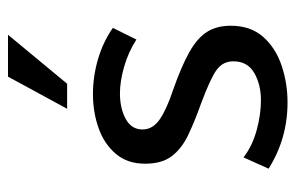

<svg xmlns="http://www.w3.org/2000/svg" viewBox="-152 -594 753 490"><g transform="rotate(-90 225.0 -348.5)"><path d="M209 8.3Q116.7 8.3 40 -40L68.8 -104Q98.1 -81.5 137.9 -70.6Q177.7 -59.6 214.8 -59.6Q254.9 -59.6 284.4 -76.7Q314 -93.8 314 -129.9Q314 -156.7 292.2 -172.6Q270.5 -188.5 207.5 -211.9Q161.1 -228.5 126.2 -245.1Q91.3 -261.7 72 -287.1Q52.7 -312.5 52.7 -355Q52.7 -400.4 77.9 -429.9Q103 -459.5 143.6 -473.9Q184.1 -488.3 230.5 -488.3Q274.9 -488.3 318.8 -475.6Q362.8 -462.9 399.4 -437.5L369.6 -377.4Q337.9 -397.9 300.3 -408.7Q262.7 -419.4 232.4 -419.4Q194.3 -419.4 167.2 -404.8Q140.1 -390.1 140.1 -361.8Q140.1 -335.4 166.3 -317.6Q192.4 -299.8 241.2 -283.7Q300.8 -262.7 336.7 -242.7Q372.6 -222.7 388.7 -197.8Q404.8 -172.9 404.8 -136.7Q404.8 -85.9 376.5 -54Q348.1 -22 303.2 -6.8Q258.3 8.3 209 8.3ZM192.9 -554.2 274.9 -705.1H381.8L256.8 -554.2Z"/></g></svg>

Font: Shanti
Style: Regular
Weight: 400
Designer: Vernon Adams
Foundry: Vernon Adams
Version: Version 1.100; ttfautohint (v1.8.4)